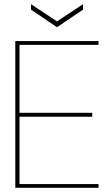

<svg xmlns="http://www.w3.org/2000/svg" viewBox="-20 -896 527 916"><path d="M53 0V-700H450V-682H73V-358H420V-339H73V-18H450V0ZM252 -766 128 -850V-876L252 -794L376 -876V-850Z"/></svg>

Font: DM Sans 36pt Thin
Style: Regular
Weight: 250
Designer: Colophon Foundry, Jonny Pinhorn
Foundry: Colophon Foundry
Version: Version 4.004;gftools[0.9.30]